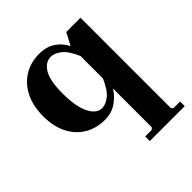

<svg xmlns="http://www.w3.org/2000/svg" viewBox="-202 -639 1029 1029"><g transform="rotate(-45 312.5 -125.0)"><path d="M550 205 560 215H610V250H345V215H395L405 205V-90Q386 -55 347 -27.5Q308 0 256 0Q191 0 141 -30Q91 -60 63 -115.5Q35 -171 35 -248Q35 -325 63 -381.5Q91 -438 141 -469Q191 -500 256 -500Q312 -500 349 -474.5Q386 -449 405 -410L442 -480H550ZM290 -55Q316 -55 346.5 -78Q377 -101 405 -165V-335Q377 -399 346.5 -422Q316 -445 290 -445Q248 -445 221.5 -401.5Q195 -358 195 -260Q195 -162 221.5 -108.5Q248 -55 290 -55Z"/></g></svg>

Font: Brygada 1918
Style: Bold
Weight: 700
Designer: Mateusz Machalski | Borys Kosmynka | Przemek Hoffer
Foundry: NIEPODLEGLA 2018
Version: Version 3.006